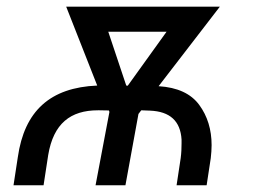

<svg xmlns="http://www.w3.org/2000/svg" viewBox="-20 -548 758 568"><path d="M108.9 0 122.6 -89.4C138.2 -182.6 188.5 -221.7 270 -221.7C271.5 -221.7 272.5 -221.7 273.9 -221.7L302.2 -221.2L303.7 -216.8L262.7 0H351.1L389.6 -210.9L397.9 -221.7L423.8 -220.7C482.9 -218.3 513.7 -189.9 517.1 -135.3C517.1 -131.3 517.1 -127.9 517.1 -124C517.1 -110.4 516.6 -96.2 514.6 -80.6L502.4 0H591.3L603.5 -80.1C605 -93.3 606 -106.4 606 -118.7C606 -164.6 593.8 -204.6 569.3 -237.8C544.9 -271 504.9 -289.6 449.2 -293L630.4 -528.3H175.8L267.6 -294.9C128.4 -289.1 52.2 -219.7 32.7 -83L20 0ZM300.3 -454.1H472.7L357.9 -294.4L353.5 -294.9Z"/></svg>

Font: Roboto
Style: Italic
Weight: 400
Italic angle: -12°
Designer: Google
Version: Version 2.137; 2017